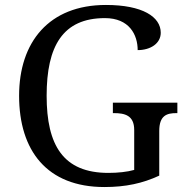

<svg xmlns="http://www.w3.org/2000/svg" viewBox="-20 -744 754 774"><path d="M401 10C487 10 555 -5 622 -36V-216C622 -279 653 -288 691 -288H695V-330H435V-288H439C483 -288 521 -279 521 -220V-59C493 -51 455 -47 417 -47C235 -47 168 -158 168 -358C168 -558 233 -671 403 -671C501 -671 535 -604 535 -542C587 -542 628 -569 628 -612C628 -676 555 -724 407 -724C177 -724 57 -574 57 -358C57 -137 169 10 401 10Z"/></svg>

Font: Noto Serif Devanagari
Style: Regular
Weight: 400
Designer: Universal Thirst, Indian Type Foundry and the Monotype Design Team
Foundry: Monotype Imaging Inc.
Version: Version 2.004